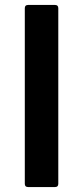

<svg xmlns="http://www.w3.org/2000/svg" viewBox="-20 -754 335 774"><path d="M93 0Q80 0 80 -13V-721Q80 -734 93 -734H202Q215 -734 215 -721V-13Q215 0 202 0Z"/></svg>

Font: LINE Seed Sans
Style: Bold
Weight: 700
Designer: LINE VX Design & Dalton Maag Ltd & Sandoll Inc
Foundry: Dalton Maag Ltd
Version: Version 1.003